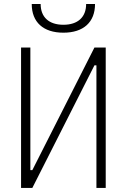

<svg xmlns="http://www.w3.org/2000/svg" viewBox="-20 -928 626 948"><path d="M84 0H139.6L446.3 -605.5H456.1V0H502V-693.4H446.3L139.6 -87.9H129.9V-693.4H84ZM293 -766.6C392.1 -766.6 449.2 -818.4 449.2 -908.2H405.3C405.3 -843.3 364.3 -805.7 293 -805.7C221.7 -805.7 180.7 -843.3 180.7 -908.2H136.7C136.7 -818.4 193.8 -766.6 293 -766.6Z"/></svg>

Font: Cascadia Mono PL ExtraLight
Style: Regular
Weight: 200
Monospace: yes
Designer: Aaron Bell
Foundry: Saja Typeworks
Version: Version 2404.023